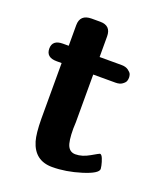

<svg xmlns="http://www.w3.org/2000/svg" viewBox="-116 -666 636 753"><g transform="rotate(20 202.0 -289.0)"><path d="M21 -421.9Q21 -458 64.9 -458H88.9V-543.9Q88.9 -588.9 137.2 -588.9H172.9Q217.8 -588.9 217.8 -543.9V-458H309.1Q327.1 -458 338.1 -450Q349.1 -441.9 351.6 -435.1Q354 -428.2 354 -421.1Q354 -414.1 351.6 -407Q349.1 -399.9 338.6 -392.3Q328.1 -384.8 311 -384.8H217.8V-185.1Q217.8 -180.2 217.3 -172.1Q216.8 -164.1 216.8 -159.2Q216.8 -106 226.8 -86.4Q236.8 -66.9 258.8 -66.9Q286.6 -66.9 316.9 -84.5Q347.2 -102.1 349.1 -102.1Q356 -102.1 361.6 -88.1Q367.2 -74.2 370.1 -60.1L372.1 -46.9Q372.1 -27.8 309.6 -8.3Q247.1 11.2 189.9 11.2Q116.7 11.2 95.2 -61Q86.4 -90.8 85.9 -151.9V-384.8H64.9Q21 -384.8 21 -421.9Z"/></g></svg>

Font: CMU Sans Serif
Style: Bold
Weight: 700
Version: Version 0.7.0